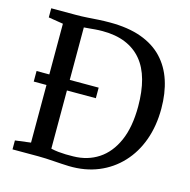

<svg xmlns="http://www.w3.org/2000/svg" viewBox="-110 -858 967 975"><g transform="rotate(15 373.5 -370.5)"><path d="M336.5 8Q318 7.5 297.5 6.2Q277 5 255.8 3.5Q234.5 2 213.8 1Q193 0 174 0H38V-47L120 -57.5V-682.5L42.5 -695V-743H172.5Q203 -743 232 -745Q261 -747 290 -748.8Q319 -750.5 349.5 -750.5Q445.5 -750.5 514.5 -725.5Q583.5 -700.5 627.8 -653.5Q672 -606.5 693.2 -541.2Q714.5 -476 714.5 -395Q714.5 -304 687.5 -229.2Q660.5 -154.5 610.2 -100.8Q560 -47 490.8 -18.5Q421.5 10 336.5 8ZM344.5 -45.5Q419.5 -46.5 476.5 -83.8Q533.5 -121 565.8 -194Q598 -267 598 -375.5Q598 -454 581.5 -514.2Q565 -574.5 531 -615.2Q497 -656 445.8 -677.2Q394.5 -698.5 325 -698.5Q304 -698.5 286 -697Q268 -695.5 253.2 -694Q238.5 -692.5 227.5 -692V-54.5Q247 -50 266.2 -48Q285.5 -46 305 -45.5Q324.5 -45 344.5 -45.5ZM53 -360.5V-416H379.5V-360.5Z"/></g></svg>

Font: Merriweather 28pt
Style: Regular
Weight: 400
Version: Version 2.100